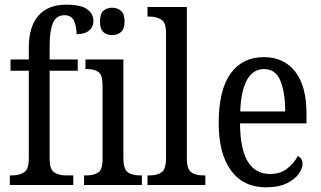

<svg xmlns="http://www.w3.org/2000/svg" viewBox="-20 -790 1370 820"><path d="M22 0V-41H34Q61 -41 82 -53.5Q103 -66 103 -113V-488H25V-536H103V-587Q103 -676 144 -723Q185 -770 262 -770Q327 -770 353 -750Q379 -730 379 -701Q379 -675 360.5 -659.5Q342 -644 307 -644Q307 -675 296.5 -700Q286 -725 255 -725Q220 -725 206 -691.5Q192 -658 192 -596V-536H312V-488H192V-113Q192 -66 212 -53.5Q232 -41 260 -41H293V0Z M459 -640Q436 -640 421.5 -653Q407 -666 407 -698Q407 -731 421.5 -744Q436 -757 459 -757Q481 -757 496.5 -744Q512 -731 512 -698Q512 -666 496.5 -653Q481 -640 459 -640ZM339 0V-41H350Q380 -41 399 -53Q418 -65 418 -110V-425Q418 -470 400.5 -482.5Q383 -495 353 -495H345V-536H507V-115Q507 -67 526 -54Q545 -41 576 -41H586V0Z M610 0V-41H621Q651 -41 670 -54Q689 -67 689 -115V-651Q689 -695 668 -707Q647 -719 621 -719H610V-760H778V-115Q778 -67 797 -54Q816 -41 846 -41H857V0Z M1116 10Q1019 10 966.5 -62Q914 -134 914 -264Q914 -405 964.5 -475.5Q1015 -546 1107 -546Q1192 -546 1240.5 -484.5Q1289 -423 1289 -305V-263H1005Q1006 -152 1038.5 -99.5Q1071 -47 1133 -47Q1177 -47 1206.5 -70Q1236 -93 1252 -124Q1260 -120 1266 -112Q1272 -104 1272 -90Q1272 -70 1255 -46.5Q1238 -23 1203.5 -6.5Q1169 10 1116 10ZM1198 -314Q1198 -395 1177.5 -445Q1157 -495 1108 -495Q1060 -495 1034.5 -448Q1009 -401 1006 -314Z"/></svg>

Font: Noto Serif Ethiopic Condensed
Style: Regular
Weight: 400
Width: 3
Designer: Monotype Design Team
Foundry: Monotype Imaging Inc.
Version: Version 2.102; ttfautohint (v1.8.4.7-5d5b)